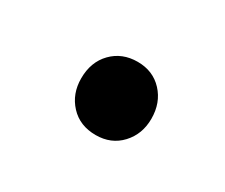

<svg xmlns="http://www.w3.org/2000/svg" viewBox="-44 -745 392 334"><g transform="rotate(30 152.5 -577.5)"><path d="M89 -577Q89 -610 109 -630.5Q129 -651 160 -651Q191 -651 210.5 -630Q230 -609 230 -577Q230 -546 210.5 -525Q191 -504 160 -504Q128 -504 108.5 -525Q89 -546 89 -577Z"/></g></svg>

Font: Noto Sans SemiCondensed
Style: Bold Italic
Weight: 700
Width: 4
Italic angle: -12°
Designer: Monotype Design Team
Foundry: Monotype Imaging Inc.
Version: Version 2.013; ttfautohint (v1.8.4.7-5d5b)